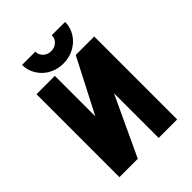

<svg xmlns="http://www.w3.org/2000/svg" viewBox="-213 -858 969 969"><g transform="rotate(-45 271.0 -374.0)"><path d="M477 0H345V-319L196 0H65V-592H196V-303L345 -592H477ZM213 -747Q213 -724 230 -708.5Q247 -693 271 -693Q296 -693 313 -708.5Q330 -724 330 -747V-748H425Q425 -718 413 -692Q401 -666 380 -646.5Q359 -627 331 -616Q303 -605 271 -605Q239 -605 211 -616Q183 -627 162.5 -646.5Q142 -666 130 -692Q118 -718 118 -748H213Z"/></g></svg>

Font: PostBus
Style: Regular
Weight: 400
Designer: Peter Wiegel
Version: Version 1.001